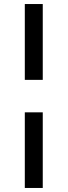

<svg xmlns="http://www.w3.org/2000/svg" viewBox="-20 -745 335 952"><path d="M103 -349V-725H192V-349ZM103 187V-188H192V187Z"/></svg>

Font: Archivo Expanded Medium
Style: Regular
Weight: 500
Width: 7
Designer: Hector Gatti
Foundry: Omnibus-Type
Version: Version 2.001